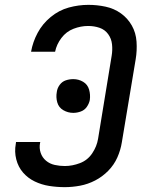

<svg xmlns="http://www.w3.org/2000/svg" viewBox="-20 -763 616 791"><path d="M247 8Q278 8 310 2Q342 -4 372 -19.5Q402 -35 426 -59.5Q450 -84 463.5 -114.5Q477 -145 482 -177L539 -519Q545 -555 542.5 -591.5Q540 -628 523 -658Q506 -688 478 -708Q450 -728 415 -735.5Q380 -743 344 -743Q304 -743 263.5 -732Q223 -721 189 -693Q155 -665 135 -627.5Q115 -590 108 -550H207Q213 -580 233 -606.5Q253 -633 283 -644.5Q313 -656 343 -656Q368 -656 390 -648.5Q412 -641 425.5 -622.5Q439 -604 441.5 -580.5Q444 -557 440 -533L384 -191Q379 -160 360 -131.5Q341 -103 309.5 -91Q278 -79 247 -79Q226 -79 205.5 -83.5Q185 -88 169.5 -101Q154 -114 147.5 -133.5Q141 -153 145 -174L146 -178H46Q45 -174 45 -170Q39 -138 47 -106.5Q55 -75 75 -52Q95 -29 123 -15.5Q151 -2 182.5 3Q214 8 247 8ZM282 -298Q297 -298 312.5 -303.5Q328 -309 337.5 -322.5Q347 -336 350 -351Q353 -373 347 -394Q341 -415 322.5 -426Q304 -437 282 -437Q266 -437 251 -432Q236 -427 226 -413.5Q216 -400 214 -384Q210 -362 216 -341Q222 -320 241 -309Q260 -298 282 -298Z"/></svg>

Font: Iosevka Sparkle Medium Oblique
Style: Regular
Weight: 500
Italic angle: -9°
Designer: Belleve Invis
Foundry: Belleve Invis
Version: Version 4.5.0; ttfautohint (v1.8.3)